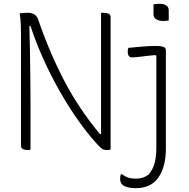

<svg xmlns="http://www.w3.org/2000/svg" viewBox="-20 -777 990 1007"><path d="M785 -754Q797 -757 815 -757Q865 -757 865 -722V-670Q853 -667 835 -667Q812 -667 798.5 -676.5Q785 -686 785 -702ZM140 8Q132 10 124 10Q112 10 101 5Q90 0 90 -13V-600Q90 -617 89 -649Q88 -681 83 -707Q109 -710 125 -710Q168 -710 180 -675Q241 -498 318 -351.5Q395 -205 504 -74H510V-710H520Q537 -710 548.5 -705.5Q560 -701 560 -687V7Q551 10 543 10Q531 10 523 7.5Q515 5 506 -4Q465 -45 416 -110Q367 -175 317 -258Q267 -341 221 -438Q175 -535 140 -640H134Q136 -584 137 -516Q138 -448 139 -375.5Q140 -303 140 -232Q140 -161 140 -98ZM800 -536Q822 -536 836 -531.5Q850 -527 850 -513V2Q850 96 811.5 153Q773 210 690 210Q669 210 650.5 205.5Q632 201 621 191Q610 180 610 160Q610 145 614 137H619Q638 150 653.5 155Q669 160 695 160Q732 160 760 138Q783 110 791.5 76.5Q800 43 800 -6V-485L794 -488Q757 -485 724 -480.5Q691 -476 673 -476Q650 -476 650 -506Q650 -519 653 -526Q686 -529 724 -532.5Q762 -536 800 -536Z"/></svg>

Font: Recursive Sn Csl St Lt
Style: Regular
Weight: 300
Version: Version 1.079;hotconv 1.0.112;makeotfexe 2.5.65598; ttfautoh